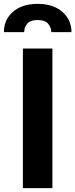

<svg xmlns="http://www.w3.org/2000/svg" viewBox="-56 -980 392 1000"><path d="M217 -727.3V0H63.2V-727.3ZM-35.5 -812.5Q-35.9 -877.1 11.5 -918.5Q58.9 -959.9 140.3 -959.9Q220.9 -959.9 268.5 -918.5Q316.1 -877.1 316.4 -812.5H211.3Q210.9 -837.4 194.6 -856.5Q178.3 -875.7 140.3 -875.7Q101.6 -875.7 85.6 -856.4Q69.6 -837 70 -812.5Z"/></svg>

Font: Inter UI
Style: Bold
Weight: 700
Designer: Rasmus Andersson
Foundry: rsms
Version: 3.2;8d6f07862